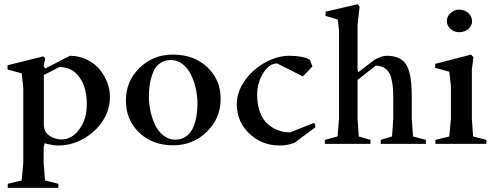

<svg xmlns="http://www.w3.org/2000/svg" viewBox="-20 -697 2399 930"><path d="M17.6 212.9V193.4L85 176.8L92.8 90.8V-271.5L85 -341.8L16.6 -360.4V-380.9L189.5 -423.8L199.2 -414.1L191.4 -377L199.2 -365.2L318.4 -426.8Q362.8 -426.8 400.6 -408.4Q438.5 -390.1 462.4 -361.1Q486.3 -332 499.5 -297.1Q512.7 -262.2 512.7 -227.5Q512.7 -187.5 497.8 -150.4Q482.9 -113.3 458 -85Q433.1 -56.6 401.4 -35.4Q369.6 -14.2 334.5 -3.2Q299.3 7.8 265.6 7.8Q252 7.8 239.5 6.1Q227.1 4.4 211.9 1L196.3 -2.9L191.4 15.6V90.8L198.2 176.8L262.7 193.4V212.9ZM278.3 -21.5Q327.6 -21.5 364 -70.3Q400.4 -119.1 400.4 -192.4Q400.4 -273.4 365 -322.8Q329.6 -372.1 267.6 -372.1L192.4 -334V-92.8Q191.9 -58.1 219 -39.8Q246.1 -21.5 278.3 -21.5Z M819.3 6.8Q717.8 6.8 653.8 -54.9Q589.8 -116.7 589.8 -210Q589.8 -303.7 656 -368.2Q722.2 -432.6 817.4 -432.6Q919.4 -432.6 984.1 -371.6Q1048.8 -310.5 1048.8 -217.8Q1048.8 -124 981.7 -58.6Q914.6 6.8 819.3 6.8ZM829.1 -20.5Q859.9 -20.5 881.8 -36.4Q903.8 -52.2 915.3 -79.1Q926.8 -106 931.6 -134.5Q936.5 -163.1 936.5 -195.3Q936.5 -231.4 928.5 -267.6Q920.4 -303.7 905 -335.2Q889.6 -366.7 864.3 -386.5Q838.9 -406.2 807.6 -406.2Q776.9 -406.2 754.9 -390.4Q732.9 -374.5 721.9 -347.4Q710.9 -320.3 706.1 -291.5Q701.2 -262.7 701.2 -229.5Q701.2 -193.8 709 -158Q716.8 -122.1 731.9 -90.8Q747.1 -59.6 772.5 -40Q797.9 -20.5 829.1 -20.5Z M1335 7.8Q1249 7.8 1188 -49.6Q1127 -106.9 1127 -192.4Q1127 -252 1166.3 -307.1Q1205.6 -362.3 1264.6 -394.5Q1323.7 -426.8 1381.8 -426.8Q1445.3 -426.8 1480.5 -408.2L1493.2 -375L1447.3 -327.1L1322.3 -389.6Q1283.7 -389.6 1254.6 -342.5Q1225.6 -295.4 1225.6 -236.3Q1225.6 -189.5 1239.3 -153.3Q1252.9 -117.2 1276.1 -96.7Q1299.3 -76.2 1326.7 -65.9Q1354 -55.7 1384.8 -55.7L1501 -101.6L1506.8 -92.8V-80.1L1407.2 -5.9Q1374 7.8 1335 7.8Z M1553.7 0V-19.5L1615.2 -36.1L1622.1 -122.1V-549.8L1616.2 -602.5L1556.6 -620.1L1557.6 -640.6L1712.9 -676.8L1721.7 -665L1711.9 -575.2V-358.4L1714.8 -346.7L1794.9 -408.2Q1829.1 -426.8 1852.5 -426.8Q1882.8 -426.8 1904.3 -418.5Q1925.8 -410.2 1939.5 -394.8Q1953.1 -379.4 1960.9 -353Q1968.8 -326.7 1971.7 -294.9Q1974.6 -263.2 1974.6 -217.8V-122.1L1980.5 -36.1L2043 -19.5V0H1824.2V-19.5L1878.9 -36.1L1884.8 -122.1V-219.7Q1884.8 -250 1883.1 -271.5Q1881.3 -293 1876.2 -314.5Q1871.1 -335.9 1861.8 -349.4Q1852.5 -362.8 1836.9 -370.8Q1821.3 -378.9 1799.8 -378.9L1711.9 -309.6V-122.1L1717.8 -36.1L1774.4 -19.5V0Z M2205.1 -541Q2180.2 -541 2162.4 -556.6Q2144.5 -572.3 2144.5 -594.7Q2144.5 -617.7 2162.4 -634Q2180.2 -650.4 2205.1 -650.4Q2230 -650.4 2248.3 -633.8Q2266.6 -617.2 2266.6 -594.7Q2266.6 -572.3 2248.5 -556.6Q2230.5 -541 2205.1 -541ZM2088.9 0V-19.5L2156.2 -36.1L2164.1 -122.1V-280.3L2156.2 -349.6L2087.9 -368.2V-387.7L2261.7 -432.6L2273.4 -419.9L2265.6 -361.3V-122.1L2271.5 -36.1L2335.9 -19.5V0Z"/></svg>

Font: Comprehension SemiBold
Style: Regular
Weight: 600
Designer: Alfredo Marco Pradil
Foundry: Alfredo Marco Pradil
Version: 1.0